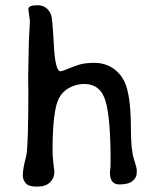

<svg xmlns="http://www.w3.org/2000/svg" viewBox="-20 -715 597 724"><path d="M92.8 -635.7 86.9 -680.7Q86.9 -695.3 121.6 -695.3Q156.2 -695.3 171.9 -661.6Q177.7 -648.4 182.9 -547.4Q188 -446.3 208 -446.3Q212.4 -446.3 225.6 -451.2L236.3 -455.6Q252.4 -462.4 275.4 -470.2Q298.3 -478 335.7 -478Q373 -478 402.3 -460Q431.6 -441.9 448.2 -409.2Q473.6 -359.4 473.6 -230Q473.6 -151.4 484.6 -116.7Q495.6 -82 495.6 -75.2V-63Q495.6 -45.9 480.2 -32.7Q464.8 -19.5 429.7 -19.5Q394.5 -19.5 394.5 -64.5L396.5 -85Q397 -92.3 397 -109.4Q397 -269.5 377.9 -334Q358.9 -398.4 297.4 -398.4Q268.6 -398.4 241.9 -384.3Q215.3 -370.1 202.1 -344.2Q178.2 -298.3 178.2 -147.5Q178.2 -127 180.7 -105L182.1 -92.3Q185.1 -71.3 185.1 -68.8Q185.1 -43.5 168.5 -27.3Q151.9 -11.2 119.4 -11.2Q86.9 -11.2 76.4 -24.9Q65.9 -38.6 65.9 -53.2Q65.9 -67.9 69.8 -87.9L72.8 -102.1L79.6 -129.9Q86.9 -171.9 86.9 -371.6L86.4 -403.8Q86.4 -419.9 86.4 -436L88.9 -561L91.3 -605Q92.8 -626 92.8 -635.7Z"/></svg>

Font: Averia Libre Light
Style: Regular
Weight: 300
Version: Version 1.002